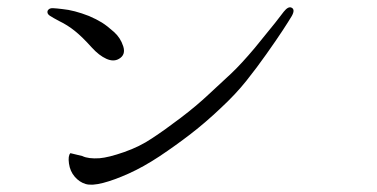

<svg xmlns="http://www.w3.org/2000/svg" viewBox="-20 -588 1040 529"><path d="M783 -567Q774 -571 762 -556Q757 -549 738 -525Q719 -501 682 -456Q645 -412 617 -385.5Q589 -359 555 -328Q521 -296 477.5 -263Q434 -230 399 -207Q365 -184 322 -169Q279 -154 254 -152Q239 -151 227 -152.5Q215 -154 207 -158L174 -166Q167 -159 170 -137.5Q173 -116 186 -101Q199 -86 216 -81Q233 -76 264 -84Q295 -92 335 -110Q375 -128 419 -157Q464 -187 505.5 -219Q547 -251 588 -290Q629 -328 658.5 -365Q688 -402 714 -439Q743 -480 759 -504.5Q775 -529 784 -544Q794 -562 783 -567ZM233 -457Q253 -435 273 -426Q293 -417 308 -426Q327 -437 319.5 -460.5Q312 -484 294 -500Q275 -517 260.5 -526Q246 -535 225 -544Q184 -560 152 -563Q136 -565 125.5 -565.5Q115 -566 111 -558Q109 -550 117.5 -544.5Q126 -539 143 -530Q166 -519 186.5 -502.5Q207 -486 233 -457Z"/></svg>

Font: Hannari
Style: Regular
Weight: 400
Version: Version 1.12